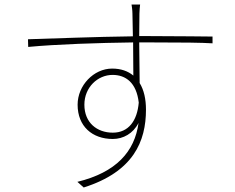

<svg xmlns="http://www.w3.org/2000/svg" viewBox="-20 -798 1040 851"><path d="M595 -343C588 -263 550 -210 480 -210C410 -210 354 -254 354 -334C354 -411 413 -466 479 -466C537 -466 585 -432 595 -343ZM104 -624 105 -590C232 -602 418 -608 570 -610L571 -463C547 -483 516 -494 477 -494C395 -494 324 -419 324 -334C324 -238 389 -182 480 -182C526 -182 570 -206 594 -253C577 -126 495 -34 323 8L351 33C572 -37 627 -172 627 -312C627 -359 618 -399 599 -430L597 -610H647C793 -610 872 -609 922 -606V-636C883 -636 788 -638 646 -638H597L598 -738C598 -747 600 -772 601 -778H563C564 -774 567 -751 567 -738L569 -637C401 -635 210 -627 104 -624Z"/></svg>

Font: Harano Aji Gothic KR ExtraLight
Style: Regular
Weight: 250
Foundry: Masamichi Hosoda
Version: HaranoAjiGothicKR-ExtraLight version 20220220;ttx 4.29.1